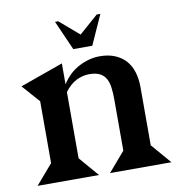

<svg xmlns="http://www.w3.org/2000/svg" viewBox="-78 -753 779 825"><g transform="rotate(-10 312.0 -340.5)"><path d="M398 -681H414L356 -552H273L216 -681H230L315 -608ZM214 -409Q244 -456 289 -479Q334 -502 379 -502Q417 -502 445.5 -490Q474 -478 492.5 -457Q511 -436 520 -406.5Q529 -377 529 -342V-86H530L604 0H336L409 -85V-308Q409 -337 406 -360Q403 -383 394 -399.5Q385 -416 367.5 -425Q350 -434 321 -434Q293 -434 265.5 -420.5Q238 -407 214 -375V-86L288 0H20L94 -86V-356L26 -433L214 -500Z"/></g></svg>

Font: Bluu Next Cyrillic
Style: Bold
Weight: 700
Designer: Igor Stepanchenko
Foundry: Igor Stepanchenko
Version: Version 1.000